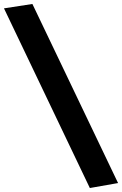

<svg xmlns="http://www.w3.org/2000/svg" viewBox="-21 -818 614 966"><path d="M431 128 573 103 142 -798 -1 -776Z"/></svg>

Font: Geom Black
Style: Bold
Weight: 900
Version: Version 1.102